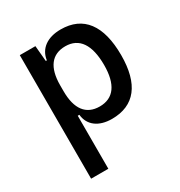

<svg xmlns="http://www.w3.org/2000/svg" viewBox="-176 -650 938 999"><g transform="rotate(-30 293.0 -151.0)"><path d="M82 224.6H185.5V-93.8H195.3C201.7 -28.8 252.9 9.8 332.5 9.8C468.3 9.8 539.1 -80.6 539.1 -253.9C539.1 -433.6 468.3 -527.3 332.5 -527.3C252 -527.3 199.2 -488.8 190.4 -423.8H184.1L175.8 -517.6H82ZM185.5 -241.2V-276.4C185.5 -383.3 228 -439.5 309.6 -439.5C393.1 -439.5 436.5 -376 436.5 -253.9C436.5 -138.2 393.1 -78.1 309.6 -78.1C228 -78.1 185.5 -134.3 185.5 -241.2Z"/></g></svg>

Font: Cascadia Mono NF
Style: Regular
Weight: 400
Monospace: yes
Designer: Aaron Bell
Foundry: Saja Typeworks
Version: Version 2404.023